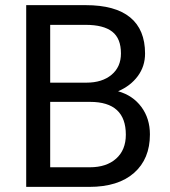

<svg xmlns="http://www.w3.org/2000/svg" viewBox="-20 -731 663 751"><path d="M82.5 0V-710.9H314.9Q430.7 -710.9 489 -663.1Q547.4 -615.2 547.4 -521.5Q547.4 -471.7 519 -433.3Q490.7 -395 441.9 -374Q499.5 -357.9 533 -312.7Q566.4 -267.6 566.4 -205.1Q566.4 -109.4 504.4 -54.7Q442.4 0 329.1 0ZM176.3 -332.5V-76.7H331.1Q396.5 -76.7 434.3 -110.6Q472.2 -144.5 472.2 -204.1Q472.2 -332.5 332.5 -332.5ZM176.3 -407.7H317.9Q379.4 -407.7 416.3 -438.5Q453.1 -469.2 453.1 -522Q453.1 -580.6 418.9 -607.2Q384.8 -633.8 314.9 -633.8H176.3Z"/></svg>

Font: Vazir FD-UI
Style: Regular-FD-UI
Weight: 400
Designer: Saber Rastikerdar
Foundry: Saber Rastikerdar
Version: Version 30.1.0